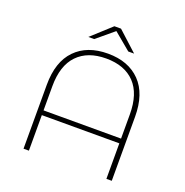

<svg xmlns="http://www.w3.org/2000/svg" viewBox="-150 -1007 1103 1143"><g transform="rotate(20 401.5 -435.0)"><path d="M681 -405V0H647V-225H156V0H122V-405Q122 -551 196.5 -627.5Q271 -704 402 -704Q532 -704 606.5 -627.5Q681 -551 681 -405ZM647 -255V-408Q647 -539 583 -606Q519 -673 402 -673Q285 -673 220.5 -606Q156 -539 156 -408V-255ZM510 -757 402 -847 294 -757H257L381 -870H423L547 -757Z"/></g></svg>

Font: Montserrat Alternates ExLight
Style: Regular
Weight: 275
Designer: Julieta Ulanovsky
Foundry: Julieta Ulanovsky
Version: Version 7.200